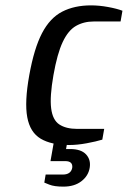

<svg xmlns="http://www.w3.org/2000/svg" viewBox="-20 -530 476 715"><path d="M238 10Q171 10 131.5 -13.5Q92 -37 81.5 -93.5Q71 -150 89 -250Q107 -350 136.5 -406.5Q166 -463 211.5 -486.5Q257 -510 319 -510Q349 -510 382 -504Q415 -498 436 -490L429 -450H329Q292 -450 263 -433.5Q234 -417 213.5 -373.5Q193 -330 179 -250Q165 -170 170.5 -126.5Q176 -83 201 -66.5Q226 -50 268 -50H368L361 -10Q338 -3 303 3.5Q268 10 238 10ZM216 165Q182 165 163.5 157.5Q145 150 145 150L150 120H214Q244 120 249 95Q252 70 223 70H168L183 -15H233L226 25H241Q282 25 300.5 45Q319 65 314 95Q309 125 283 145Q257 165 216 165Z"/></svg>

Font: Cuprum
Style: Italic
Weight: 400
Italic angle: -10°
Designer: Jovanny Lemonad
Foundry: Jovanny Lemonad
Version: Version 3.000